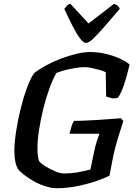

<svg xmlns="http://www.w3.org/2000/svg" viewBox="-20 -995 720 1015"><path d="M282 0Q251 0 217.5 -11Q184 -22 155 -39Q126 -56 104.5 -73Q83 -90 75 -102Q56 -134 56 -197Q56 -241 65 -300Q74 -359 89 -419.5Q104 -480 122.5 -530.5Q141 -581 160 -608Q185 -628 221.5 -648Q258 -668 299.5 -684Q341 -700 382 -710Q423 -720 457 -720Q498 -720 538.5 -710.5Q579 -701 612 -686Q645 -671 665 -654Q656 -615 645.5 -578.5Q635 -542 623.5 -515Q612 -488 602 -478Q584 -472 566 -477Q548 -482 541 -485L539 -613Q529 -619 508 -625Q487 -631 465.5 -635.5Q444 -640 430 -640Q397 -640 353 -631Q309 -622 278 -609Q259 -576 241 -526.5Q223 -477 209 -420.5Q195 -364 186.5 -309Q178 -254 178 -210Q178 -191 180 -173Q182 -155 186 -144Q196 -131 220 -116Q244 -101 271.5 -89.5Q299 -78 318 -78Q358 -78 395.5 -85Q433 -92 458 -99L478 -195Q484 -224 492 -249Q500 -274 506 -288H347Q353 -310 358.5 -328Q364 -346 371 -356Q387 -356 419 -357Q451 -358 489 -360.5Q527 -363 561.5 -365.5Q596 -368 619 -370L632 -355Q623 -327 605 -270Q587 -213 574 -146L559 -67Q536 -54 491 -38.5Q446 -23 391 -11.5Q336 0 282 0ZM435 -768Q421 -768 403 -792Q385 -816 364 -857Q343 -898 320 -948Q327 -957 333.5 -964.5Q340 -972 352 -975L448 -871L583 -975Q609 -965 613 -948Q570 -898 534.5 -857Q499 -816 474 -792Q449 -768 435 -768Z"/></svg>

Font: Texturina SemiBold
Style: Italic
Weight: 600
Italic angle: -11°
Designer: Guillermo Torres Carreño
Foundry: Omnibus-Type
Version: Version 1.002; ttfautohint (v1.8.3)